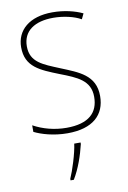

<svg xmlns="http://www.w3.org/2000/svg" viewBox="-86 -590 576 864"><g transform="rotate(-10 202.0 -158.5)"><path d="M362 -130C362 -226 287 -251 207 -284C132 -315 76 -334 76 -407C76 -477 130 -513 215 -513C260 -513 310 -502 341 -484L353 -509C317 -526 269 -538 215 -538C110 -538 50 -485 50 -407C50 -317 116 -292 199 -259C277 -229 335 -206 335 -131C335 -59 291 -15 189 -15C134 -15 82 -29 38 -53V-23C70 -7 125 10 189 10C305 10 362 -44 362 -130ZM239 68V61H210C205 103 180 181 165 214V221H180C208 175 227 118 239 68Z"/></g></svg>

Font: Noto Sans Devanagari SemiCondensed Thin
Style: Regular
Weight: 100
Width: 4
Designer: Jelle Bosma - Monotype Design Team
Foundry: Monotype Imaging Inc.
Version: Version 2.004